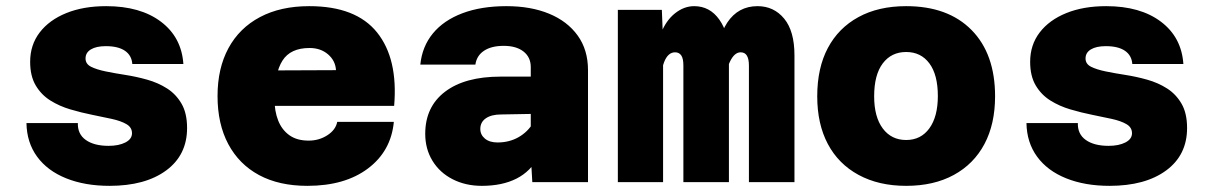

<svg xmlns="http://www.w3.org/2000/svg" viewBox="-20 -592 3940 624"><path d="M336 12Q256 12 195 -12.5Q134 -37 100.5 -83Q67 -129 66 -192H233Q232 -156 259 -137Q286 -118 333 -118Q366 -118 387.5 -129Q409 -140 409 -159Q409 -178 391 -188.5Q373 -199 343.5 -205.5Q314 -212 279 -219Q244 -226 208.5 -236.5Q173 -247 143.5 -265.5Q114 -284 96 -314.5Q78 -345 78 -391Q78 -446 109 -486.5Q140 -527 195.5 -549.5Q251 -572 325 -572Q436 -572 503 -521.5Q570 -471 576 -384H410Q408 -412 386 -427Q364 -442 324 -442Q293 -442 275.5 -431.5Q258 -421 258 -402Q258 -384 276 -375Q294 -366 323 -360Q352 -354 387.5 -348.5Q423 -343 458.5 -333Q494 -323 523 -304.5Q552 -286 570 -255Q588 -224 588 -176Q588 -88 520 -38Q452 12 336 12Z M979 12Q887 12 822 -23Q757 -58 722 -123.5Q687 -189 687 -280Q687 -370 722.5 -435.5Q758 -501 825 -536.5Q892 -572 985 -572Q1137 -572 1205.5 -486.5Q1274 -401 1261 -248H832L833 -363L1072 -364Q1070 -395 1046 -415.5Q1022 -436 986 -436Q924 -436 898 -395Q872 -354 872 -271Q872 -231 884 -200.5Q896 -170 920.5 -152.5Q945 -135 983 -135Q1017 -135 1044 -152.5Q1071 -170 1076 -196H1260Q1251 -101 1176 -44.5Q1101 12 979 12Z M1710 0 1705 -87V-374Q1705 -406 1681.5 -424.5Q1658 -443 1617 -443Q1577 -443 1553 -427Q1529 -411 1525 -382H1346Q1352 -441 1387 -483.5Q1422 -526 1483 -549Q1544 -572 1626 -572Q1705 -572 1764.5 -547.5Q1824 -523 1857.5 -476.5Q1891 -430 1891 -364V0ZM1546 12Q1493 12 1451 -9.5Q1409 -31 1385.5 -69.5Q1362 -108 1362 -157Q1362 -245 1426.5 -294Q1491 -343 1607 -343H1721L1720 -222L1609 -220Q1577 -220 1559 -207.5Q1541 -195 1541 -173Q1541 -154 1556 -141.5Q1571 -129 1597 -129Q1635 -129 1665 -146Q1695 -163 1713 -193L1731 -84Q1705 -35 1658.5 -11.5Q1612 12 1546 12Z M2414 0V-379Q2414 -400 2407.5 -411Q2401 -422 2387 -422Q2367 -422 2352.5 -392Q2338 -362 2326 -287L2316 -375Q2308 -465 2343.5 -518.5Q2379 -572 2442 -572Q2495 -572 2528.5 -531.5Q2562 -491 2562 -412V0ZM1988 0V-560H2131L2135 -459V0ZM2201 0V-379Q2201 -402 2194 -412Q2187 -422 2174 -422Q2151 -422 2138.5 -390.5Q2126 -359 2115 -287L2116 -381Q2111 -439 2127.5 -482Q2144 -525 2173.5 -548.5Q2203 -572 2236 -572Q2287 -572 2318 -528Q2349 -484 2349 -414V0Z M2925 12Q2836 12 2770.5 -23.5Q2705 -59 2670.5 -124Q2636 -189 2636 -279Q2636 -371 2670.5 -436Q2705 -501 2770 -536.5Q2835 -572 2925 -572Q3061 -572 3137.5 -494.5Q3214 -417 3214 -279Q3214 -189 3179.5 -124Q3145 -59 3080 -23.5Q3015 12 2925 12ZM2925 -137Q2973 -137 3000.5 -175Q3028 -213 3028 -280Q3028 -349 3000.5 -386Q2973 -423 2925 -423Q2877 -423 2849 -386Q2821 -349 2821 -279Q2821 -212 2849 -174.5Q2877 -137 2925 -137Z M3586 12Q3506 12 3445 -12.5Q3384 -37 3350.5 -83Q3317 -129 3316 -192H3483Q3482 -156 3509 -137Q3536 -118 3583 -118Q3616 -118 3637.5 -129Q3659 -140 3659 -159Q3659 -178 3641 -188.5Q3623 -199 3593.5 -205.5Q3564 -212 3529 -219Q3494 -226 3458.5 -236.5Q3423 -247 3393.5 -265.5Q3364 -284 3346 -314.5Q3328 -345 3328 -391Q3328 -446 3359 -486.5Q3390 -527 3445.5 -549.5Q3501 -572 3575 -572Q3686 -572 3753 -521.5Q3820 -471 3826 -384H3660Q3658 -412 3636 -427Q3614 -442 3574 -442Q3543 -442 3525.5 -431.5Q3508 -421 3508 -402Q3508 -384 3526 -375Q3544 -366 3573 -360Q3602 -354 3637.5 -348.5Q3673 -343 3708.5 -333Q3744 -323 3773 -304.5Q3802 -286 3820 -255Q3838 -224 3838 -176Q3838 -88 3770 -38Q3702 12 3586 12Z"/></svg>

Font: Azeret Mono Thin ExtraBold
Style: Regular
Weight: 800
Version: Version 1.002